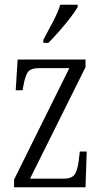

<svg xmlns="http://www.w3.org/2000/svg" viewBox="-20 -786 433 806"><path d="M39 0V-32L271 -500H145Q108 -500 96.5 -482.5Q85 -465 78 -425L75 -407H46L54 -536H339V-504L106 -36H247Q282 -36 294 -54.5Q306 -73 311 -115L315 -150H344L339 0ZM162 -619Q184 -660 203 -696Q222 -732 233 -766H306V-756Q296 -739 275.5 -712Q255 -685 230 -656.5Q205 -628 183 -606H162Z"/></svg>

Font: Noto Serif Tamil ExtraCondensed Light
Style: Regular
Weight: 300
Width: 2
Designer: Indian Type Foundry, Tom Grace, and the Monotype Design Team
Foundry: Monotype Imaging Inc.
Version: Version 2.004; ttfautohint (v1.8.4.7-5d5b)